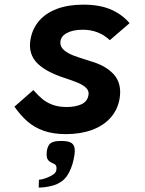

<svg xmlns="http://www.w3.org/2000/svg" viewBox="-20 -580 640 846"><path d="M43.5 -110 127 -183Q149 -158 168.2 -142.5Q187.5 -127 213.2 -117.8Q239 -108.5 274.5 -108.5Q311.5 -108.5 338 -120.2Q364.5 -132 369.5 -159.5L370.5 -167.5Q370.5 -182.5 358.2 -194Q346 -205.5 323.8 -215Q301.5 -224.5 263 -237Q189.5 -261 150.8 -295.2Q112 -329.5 112 -381Q112 -394.5 115 -409.5Q123.5 -455 152.8 -488.8Q182 -522.5 231.2 -541Q280.5 -559.5 347 -559.5Q418.5 -559.5 467.8 -538.5Q517 -517.5 551 -478L464 -403Q415 -449 344.5 -449Q300.5 -449 273.2 -433.8Q246 -418.5 246 -391.5Q246 -372.5 262.5 -358.8Q279 -345 302.2 -336Q325.5 -327 361.5 -316L400 -303.5Q448.5 -286.5 479 -254.8Q509.5 -223 509.5 -173Q509.5 -161.5 507 -145.5Q498.5 -96 466.8 -60.8Q435 -25.5 384.5 -7.2Q334 11 271 11Q215 11 173.5 -3.5Q132 -18 101.8 -44.2Q71.5 -70.5 43.5 -110ZM206.5 194Q218.5 187.5 223.8 180.2Q229 173 229 160.5Q229 148 220 143Q220 143 208.5 137.5Q197 132 191.2 124Q185.5 116 185.5 99.5Q185.5 92 186 88Q189.5 61 203 51Q216.5 41 249 41Q283 41 296.2 50.8Q309.5 60.5 309.5 83.5Q309.5 92 308 102.5Q302 144.5 286 176.5Q273.5 202.5 254 217.5Q233 233 206 239.5Q175.5 246.5 150.5 246.5L151.5 212Q163.5 211.5 179 206Q194.5 200.5 206.5 194Z"/></svg>

Font: JuliaMono ExtraBold
Style: Italic
Weight: 800
Italic angle: -9°
Monospace: yes
Designer: cormullion
Foundry: corm
Version: Version 0.057; ttfautohint (v1.8.4)